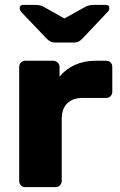

<svg xmlns="http://www.w3.org/2000/svg" viewBox="-20 -770 494 790"><path d="M84 0Q73 0 66 -7.5Q59 -15 59 -25V-495Q59 -505 66 -512.5Q73 -520 84 -520H199Q210 -520 217.5 -512.5Q225 -505 225 -495V-455Q251 -486 288.5 -503Q326 -520 373 -520H417Q428 -520 435 -513Q442 -506 442 -495V-392Q442 -382 435 -374.5Q428 -367 417 -367H320Q279 -367 256.5 -344.5Q234 -322 234 -281V-25Q234 -15 226.5 -7.5Q219 0 208 0ZM206 -595Q196 -595 188.5 -598.5Q181 -602 171 -612L68 -720Q61 -728 61 -736Q61 -750 76 -750H123Q132 -750 141 -748.5Q150 -747 158 -743L245 -694L333 -743Q341 -747 350 -748.5Q359 -750 367 -750H415Q430 -750 430 -736Q430 -728 422 -720L320 -612Q310 -602 302.5 -598.5Q295 -595 285 -595Z"/></svg>

Font: DVN-Rubik
Style: Bold
Weight: 700
Designer: Hubert and Fischer
Foundry: Hubert & Fischer
Version: Version 2.102